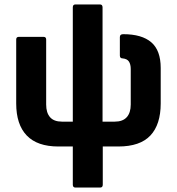

<svg xmlns="http://www.w3.org/2000/svg" viewBox="-20 -660 796 865"><path d="M320 185Q308 185 308 172V0H243Q148 0 100.5 -49.5Q53 -99 53 -194V-482Q53 -494 65 -494H176Q188 -494 188 -482V-189Q188 -152 205.5 -132Q223 -112 259 -112H308V-627Q308 -640 320 -640H430Q442 -640 442 -627V-112H497Q533 -112 551 -132Q569 -152 569 -189V-349Q569 -370 561 -382.5Q553 -395 532 -397Q520 -397 520 -410V-493Q520 -506 535 -506Q619 -506 661.5 -469.5Q704 -433 704 -354V-194Q704 -99 657.5 -49.5Q611 0 513 0H443V172Q443 185 431 185Z"/></svg>

Font: Sofia Sans Semi Condensed ExtraBold
Style: Regular
Weight: 800
Designer: Botio Nikoltchev, Ani Petrova
Foundry: lettersoup
Version: Version 4.100